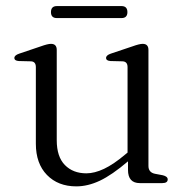

<svg xmlns="http://www.w3.org/2000/svg" viewBox="-20 -618 628 648"><path d="M101 -133V-391.5Q101 -410 85 -411L43.5 -412Q28.5 -413 28.5 -422.5Q28.5 -431.5 45 -437L117.5 -461.5Q141 -470 152 -470Q171.5 -470 171.5 -449.5V-145Q171.5 -89 199 -61Q226.5 -33 271.5 -33Q299 -33 331.2 -48.2Q363.5 -63.5 402.5 -96.5L410.5 -103V-391.5Q410.5 -410 394 -411L353 -412Q338 -413 338 -422.5Q338 -431.5 354 -437L427 -461.5Q450.5 -470 461.5 -470Q481 -470 481 -449.5V-58Q481 -36 503 -31.5L529.5 -26.5Q546 -22.5 546 -12.5Q546 0 527.5 0H452Q412 0 412 -44.5V-73.5Q358 -27.5 317.2 -8.2Q276.5 11 237.5 11Q176 11 138.5 -27.5Q101 -66 101 -133ZM152 -577Q152 -597.5 172 -597.5H390Q410 -597.5 410 -577Q410 -557 390 -557H172Q152 -557 152 -577Z"/></svg>

Font: Fraunces 9pt S000 Light
Style: Regular
Weight: 300
Version: Version 1.000; ttfautohint (v1.8.3)